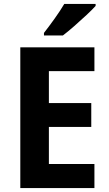

<svg xmlns="http://www.w3.org/2000/svg" viewBox="-20 -954 554 974"><path d="M459 0H83V-714H459V-593H228V-431H443V-310H228V-122H459ZM465 -924Q449 -906 419 -878Q389 -850 356.5 -821.5Q324 -793 299 -774H203V-787Q228 -819 257 -859.5Q286 -900 306 -934H465Z"/></svg>

Font: Noto Sans Gurmukhi UI SemiCondensed
Style: Bold
Weight: 700
Width: 4
Designer: Jelle Bosma - Monotype Design Team
Foundry: Monotype Imaging Inc.
Version: Version 2.004; ttfautohint (v1.8.4.7-5d5b)